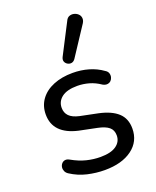

<svg xmlns="http://www.w3.org/2000/svg" viewBox="-144 -853 771 947"><g transform="rotate(-20 241.5 -379.5)"><path d="M241 9Q196 9 150.5 -1.5Q105 -12 65 -38Q54 -45 49.5 -55.5Q45 -66 46.5 -76.5Q48 -87 55 -95Q62 -103 72.5 -104.5Q83 -106 95 -99Q134 -77 170.5 -68Q207 -59 243 -59Q298 -59 326 -79Q354 -99 354 -132Q354 -160 335.5 -175.5Q317 -191 278 -199L185 -218Q123 -232 91.5 -264.5Q60 -297 60 -348Q60 -393 84.5 -426.5Q109 -460 153 -478Q197 -496 254 -496Q298 -496 337.5 -484.5Q377 -473 409 -450Q421 -443 424.5 -432.5Q428 -422 425.5 -411.5Q423 -401 416 -394Q409 -387 398 -385.5Q387 -384 374 -391Q345 -411 314.5 -419.5Q284 -428 254 -428Q200 -428 172.5 -407Q145 -386 145 -352Q145 -326 161.5 -309Q178 -292 214 -284L307 -265Q372 -251 405 -220.5Q438 -190 438 -138Q438 -70 384.5 -30.5Q331 9 241 9ZM286 -557Q278 -546 267.5 -544Q257 -542 247 -547.5Q237 -553 233 -563Q229 -573 235 -586L317 -745Q324 -761 336 -765.5Q348 -770 360.5 -767Q373 -764 382 -755.5Q391 -747 392.5 -734.5Q394 -722 386 -709Z"/></g></svg>

Font: Nunito Medium
Style: Regular
Weight: 500
Designer: Vernon Adams
Foundry: Vernon Adams
Version: Version 3.602